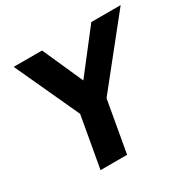

<svg xmlns="http://www.w3.org/2000/svg" viewBox="-157 -868 1027 1026"><g transform="rotate(-30 356.5 -355.0)"><path d="M713 -710 399 -317 343 0H179L235 -315L53 -710H228L339 -461L532 -710Z"/></g></svg>

Font: Livvic
Style: Bold Italic
Weight: 700
Italic angle: -10°
Designer: Jacques Le Bailly, Baron von Fonthausen
Version: Version 1.001; ttfautohint (v1.8.2)